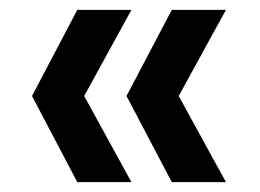

<svg xmlns="http://www.w3.org/2000/svg" viewBox="-20 -490 529 390"><path d="M247 -120H137L45 -295L137 -470H247L151 -295ZM439 -120H329L237 -295L329 -470H439L343 -295Z"/></svg>

Font: Parkinsans Medium
Style: Regular
Weight: 500
Designer: Red Stone, Indian Type Foundry
Foundry: Indian Type Foundry
Version: Version 1.000